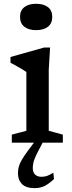

<svg xmlns="http://www.w3.org/2000/svg" viewBox="-20 -755 382 1016"><path d="M171 -595.5Q131.5 -595.5 108.8 -613.5Q86 -631.5 86 -665.5Q86 -699.5 108.8 -717.2Q131.5 -735 171 -735Q211 -735 233.8 -717.2Q256.5 -699.5 256.5 -665.5Q256.5 -631.5 233.8 -613.5Q211 -595.5 171 -595.5ZM245 -503.5 238 -386.5V-63L312.5 -42.5V0H42.5V-42.5L119.5 -63V-374Q114 -378.5 99.8 -387Q85.5 -395.5 68.2 -405.2Q51 -415 35.5 -423V-453.5L213.5 -503.5ZM183 43Q171 66 164.5 82Q158 98 155.8 110.5Q153.5 123 153.5 134.5Q153.5 157 165.8 168.8Q178 180.5 199.5 180.5Q214.5 180.5 227.8 176.2Q241 172 262 159L266 192.5Q236.5 219.5 214.2 230Q192 240.5 163 240.5Q117.5 240.5 96.2 218.8Q75 197 75 161Q75 144.5 79.2 128Q83.5 111.5 95.5 90.5Q107.5 69.5 130 39.5L179.5 -26.5H219.5Z"/></svg>

Font: Newsreader 9pt Medium
Style: Regular
Weight: 500
Designer: Hugues Gentile
Foundry: Production Type
Version: Version 1.003